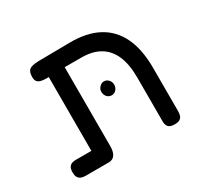

<svg xmlns="http://www.w3.org/2000/svg" viewBox="-128 -747 966 922"><g transform="rotate(-30 355.0 -286.0)"><path d="M100 10Q87 10 77 6Q67 2 61 -7.5Q55 -17 55 -35Q55 -54 61 -63.5Q67 -73 77 -76.5Q87 -80 99 -80H185V-518L222 -490Q193 -489 172.5 -489Q152 -489 139.5 -493Q127 -497 121.5 -505.5Q116 -514 116 -529Q116 -557 129 -568Q142 -579 181 -580L355 -582Q449 -583 512.5 -549Q576 -515 608.5 -447Q641 -379 641 -276V-36Q641 -23 637.5 -12.5Q634 -2 624.5 4Q615 10 597 10Q579 10 569.5 5Q560 0 556 -9.5Q552 -19 552 -29V-274Q552 -347 531.5 -395Q511 -443 470 -467.5Q429 -492 367 -492H275V-55Q275 -23 263.5 -6.5Q252 10 229 10ZM404 -262Q388 -262 378 -273.5Q368 -285 368 -302Q368 -316 379 -327.5Q390 -339 403 -339Q418 -339 428.5 -328Q439 -317 439 -301Q439 -285 429 -273.5Q419 -262 404 -262Z"/></g></svg>

Font: Fredoka Light
Style: Regular
Weight: 400
Version: Version 2.001